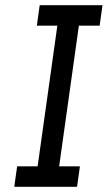

<svg xmlns="http://www.w3.org/2000/svg" viewBox="-20 -720 415 740"><path d="M46 -79H125L201 -621H122L133 -700H375L364 -621H284L208 -79H288L277 0H35Z"/></svg>

Font: Josefin Slab
Style: Bold Italic
Weight: 700
Italic angle: -12°
Designer: Santiago Orozco
Foundry: Typemade
Version: Version 2.000